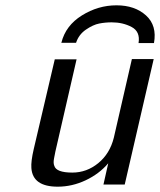

<svg xmlns="http://www.w3.org/2000/svg" viewBox="-20 -692 602 722"><path d="M210 -531 211 -532Q227 -596 288 -634Q349 -672 418 -672Q487 -672 529 -634Q571 -596 559 -530H501Q508 -573 475 -590.5Q442 -608 400 -608Q376 -608 353 -603.5Q330 -599 303 -580.5Q276 -562 266 -531ZM107 -132 186 -469H268L188 -121Q187 -116 186 -110.5Q185 -105 184 -100.5Q183 -96 183 -95Q180 -79 184 -69Q191 -43 252 -43Q306 -43 349.5 -78.5Q393 -114 408 -174L476 -470H558L449 2H369L387 -78Q353 -38 302 -14Q251 10 197 10Q103 10 98 -60Q96 -85 107 -132Z"/></svg>

Font: Coval
Style: Light Italic
Weight: 300
Foundry: Context Ltd
Version: Version 001.000